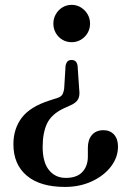

<svg xmlns="http://www.w3.org/2000/svg" viewBox="-20 -605 511 776"><path d="M300.2 -242.5 293.5 -340.1Q291.3 -351.6 285.5 -357.1Q279.6 -362.6 269 -362.6Q259.2 -362.6 253.6 -357.4Q248 -352.3 245 -339.6L239.4 -247.5Q236.9 -230.1 231.2 -221.7Q225.5 -213.3 211.8 -209.1L180.6 -199Q101.9 -174 68 -129.2Q34.2 -84.4 34.2 -22.2Q34.2 59.4 88.3 105Q142.3 150.5 242.3 150.5Q303 150.5 351.8 127.7Q400.5 104.9 428.7 67.8Q456.9 30.7 456.9 -12.7Q456.9 -43.5 440.9 -61.2Q424.8 -78.8 397.9 -78.8Q368.4 -78.8 351.8 -59.8Q335.1 -40.7 335.1 -7.6V28Q335.1 66.3 312.9 90.1Q290.7 114 245.9 114Q203.5 114 178 82.4Q152.4 50.8 152.4 -11.3Q152.4 -68.6 170.4 -106.2Q188.3 -143.8 238.2 -167.3L266.1 -179.9Q288.6 -190 296 -204.7Q303.3 -219.4 300.2 -242.5ZM269.9 -585.4Q290.3 -585.4 307.1 -574.9Q323.9 -564.5 334 -547.3Q344 -530.1 344 -509.9Q344 -488.7 334 -471.6Q323.9 -454.6 307.1 -444.5Q290.3 -434.5 269.9 -434.5Q248.8 -434.5 232 -444.5Q215.2 -454.6 205.5 -471.6Q195.7 -488.7 195.7 -509.9Q195.7 -530.1 205.5 -547.3Q215.2 -564.5 232 -574.9Q248.8 -585.4 269.9 -585.4Z"/></svg>

Font: Fraunces
Style: Regular
Weight: 900
Version: Version 1.000;[b76b70a41]